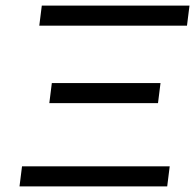

<svg xmlns="http://www.w3.org/2000/svg" viewBox="-20 -669 700 689"><path d="M50 0H580L589 -72H59ZM121 -577H651L660 -649H130ZM157 -299H547L556 -371H166Z"/></svg>

Font: Gamestation Text
Style: Italic
Weight: 400
Designer: Jonas Hecksher
Foundry: Jonas Hecksher, Playtypeª, e-types AS
Version: Version 1.003